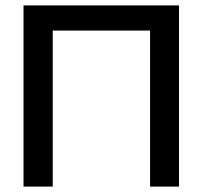

<svg xmlns="http://www.w3.org/2000/svg" viewBox="-20 -690 749 710"><path d="M67 -670V0H175V-577H535V0H642V-670Z"/></svg>

Font: LT Wave Text Medium
Style: Regular
Weight: 500
Designer: Daniel Lyons
Version: Version 2.5 (Glyphs App)